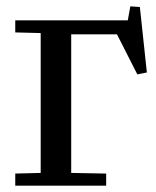

<svg xmlns="http://www.w3.org/2000/svg" viewBox="-20 -584 492 604"><path d="M390 -564 420 -562 442 -356 412 -350 348 -476H204V-40L314 -38V0H28V-38L108 -40V-480L28 -482V-520H382Z"/></svg>

Font: Minipax
Style: Regular
Weight: 400
Designer: Raphaël Ronot, Igor Stepanchenko (Cyrillic)
Foundry: steppetype
Version: Version 1.002